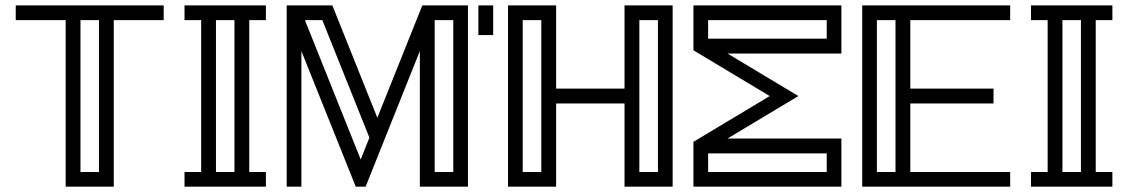

<svg xmlns="http://www.w3.org/2000/svg" viewBox="-20 -701 4236 721"><path d="M407.2 0H226.6V-625.5H39.1V-680.7H594.7V-625.5H407.2ZM351.6 -55.2V-625.5H282.2V-55.2Z M860.4 -55.2V-625.5H791V-55.2ZM978.5 0H672.9V-55.2H735.4V-625.5H672.9V-680.7H978.5V-625.5H916V-55.2H978.5Z M1334.5 -102.1 1367.2 -184.1 1190.4 -625.5H1125ZM1682.1 -55.2V-625.5H1612.3V-55.2ZM1737.3 0H1556.6V-509.3L1353 0H1315.9L1111.8 -509.3V0H1056.6V-680.7H1228L1397 -258.8L1565.9 -680.7H1737.3Z M2505.9 0H2325.2V-312.5H2068.4V0H1887.7V-680.7H2068.4V-368.2H2325.2V-680.7H2505.9ZM2012.7 -55.2V-625.5H1942.9V-55.2ZM2450.7 -55.2V-625.5H2380.9V-55.2ZM1832 -569.3H1776.4V-680.7H1832Z M3139.6 0H2584V-168.5L2870.6 -340.3L2584 -512.2V-680.7H3139.6V-500H2711.9L2978 -340.3L2711.9 -180.7H3139.6ZM3084.5 -55.2V-125H2639.2V-55.2ZM3084.5 -555.7V-625.5H2639.2V-555.7Z M3773.4 0H3217.8V-680.7H3773.4V-625.5H3398.4V-368.2H3710.9V-312.5H3398.4V-55.2H3773.4ZM3342.8 -55.2V-625.5H3272.9V-55.2Z M4039.1 -55.2V-625.5H3969.7V-55.2ZM4157.2 0H3851.6V-55.2H3914.1V-625.5H3851.6V-680.7H4157.2V-625.5H4094.7V-55.2H4157.2Z"/></svg>

Font: X Company
Style: Regular
Weight: 400
Designer: GGBotNet
Foundry: GGBotNet
Version: 0.90